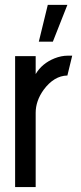

<svg xmlns="http://www.w3.org/2000/svg" viewBox="-20 -755 326 775"><path d="M136.7 -586.9 172.9 -735.4H252L193.4 -586.9ZM41 0V-528.3H124V-456.1Q149.4 -499 200.2 -519.5Q227.5 -530.3 253.9 -530.3H271.5L252 -450.2Q198.2 -449.2 156.2 -392.6Q124 -347.7 124 -299.8V0Z"/></svg>

Font: Post No Bills Colombo SemiBold
Style: Regular
Weight: 600
Designer: Kosala Senevirathne, Siva Puranthara, Lasantha Premarathna, Tharique Azeez
Foundry: Mooniak
Version: Version 1.220 ; ttfautohint (v1.6)